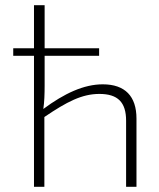

<svg xmlns="http://www.w3.org/2000/svg" viewBox="-20 -720 611 740"><path d="M376 -395C303 -395 228 -360 147 -300C151 -327 152 -357 152 -391V-505H362V-534H152V-700H111V-534H31V-505H111V0H151V-269C238 -328 296 -358 363 -358C434 -358 466 -326 466 -255V0H506V-263C506 -349 462 -395 376 -395Z"/></svg>

Font: Exo 2 Extra Light
Style: Regular
Weight: 250
Designer: Natanael Gama
Version: Version 1.001;PS 001.001;hotconv 1.0.88;makeotf.lib2.5.64775